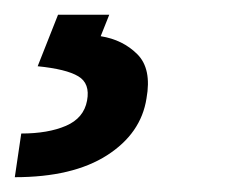

<svg xmlns="http://www.w3.org/2000/svg" viewBox="-27 -23 307 262"><path d="M52.2 -2.9H122.1L110.4 26.4Q140.6 31.2 160.4 51Q180.2 70.8 172.9 111.3Q165.5 159.2 118.9 189Q72.3 218.8 -6.8 218.8L2 159.2Q38.6 159.2 63 148.7Q87.4 138.2 91.8 114.3Q96.2 90.8 79.8 81.1Q63.5 71.3 24.4 67.4Z"/></svg>

Font: Inter Tight Medium
Style: Italic
Weight: 500
Italic angle: -9.39999°
Designer: Rasmus Andersson
Foundry: rsms
Version: Version 3.004